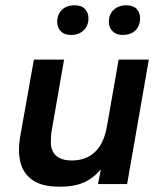

<svg xmlns="http://www.w3.org/2000/svg" viewBox="-20 -695 610 725"><path d="M206 10Q137 10 101.5 -16Q66 -42 56.5 -85Q47 -128 56 -178L108 -470H222L174 -195Q172 -176 172 -157Q172 -138 179.5 -123Q187 -108 204.5 -98.5Q222 -89 251 -89Q305 -89 339 -121.5Q373 -154 384 -219L428 -470H542L460 0H350L361 -56Q333 -22 296.5 -6Q260 10 206 10ZM443 -563Q419 -563 405 -577Q391 -591 391 -613Q391 -640 409 -657.5Q427 -675 457 -675Q483 -675 496 -661Q509 -647 509 -626Q509 -598 491.5 -580.5Q474 -563 443 -563ZM248 -563Q223 -563 209.5 -577Q196 -591 196 -613Q196 -640 213.5 -657.5Q231 -675 262 -675Q288 -675 301 -661Q314 -647 314 -626Q314 -598 296 -580.5Q278 -563 248 -563Z"/></svg>

Font: Gantari SemiBold
Style: Italic
Weight: 600
Italic angle: -10°
Designer: Anugrah Pasau
Foundry: Lafontype
Version: Version 1.000